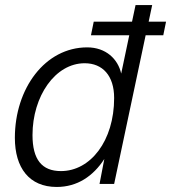

<svg xmlns="http://www.w3.org/2000/svg" viewBox="-20 -730 679 762"><path d="M205 12C287 12 350 -31 394 -99L375 0H433L558 -590H628L639 -644H570L584 -710H518L504 -644H352L341 -590H493L461 -438C448 -496 400 -542 326 -542C159 -542 39 -379 39 -183C39 -64 96 12 205 12ZM222 -51C146 -51 109 -97 109 -194C109 -348 199 -479 316 -479C387 -479 433 -430 433 -341C433 -171 339 -51 222 -51Z"/></svg>

Font: Geist Light
Style: Italic
Weight: 300
Italic angle: -12°
Designer: Basement.studio, Andrés Briganti, Mateo Zaragoza
Foundry: Basement.studio, Vercel, Andrés Briganti, Guido Ferreyra, Mateo Zaragoza
Version: Version 1.500